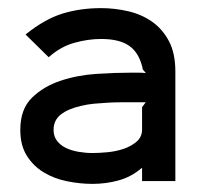

<svg xmlns="http://www.w3.org/2000/svg" viewBox="-20 -840 507 473"><path d="M412 -664V-394H330V-426H329Q303 -404 272 -395.5Q241 -387 208 -387Q177 -387 145 -393.5Q113 -400 87.5 -415.5Q62 -431 46 -456.5Q30 -482 30 -520Q30 -571 58.5 -599Q87 -627 129 -641Q171 -655 218 -658Q265 -661 303 -661Q308 -661 319.5 -661Q331 -661 339 -660Q338 -662 336 -664Q332 -668 332 -669Q331 -669 331 -673Q331 -675 330 -677Q321 -712 297 -728Q273 -744 229 -744Q197 -744 163 -734.5Q129 -725 100 -699L43 -755Q90 -793 134 -806.5Q178 -820 229 -820Q262 -820 295 -812.5Q328 -805 354 -787Q380 -769 396 -739Q412 -709 412 -664ZM339 -588H306Q292 -588 277 -588Q262 -588 245 -587Q228 -586 211.5 -584.5Q195 -583 179 -579Q148 -572 130 -558Q112 -544 112 -520Q112 -504 120.5 -493Q129 -482 142.5 -475.5Q156 -469 173.5 -466Q191 -463 208 -463Q224 -463 245 -465Q266 -467 285 -473.5Q304 -480 317 -491.5Q330 -503 330 -521V-576Z"/></svg>

Font: Sinkin Sans 500 Medium
Style: 500 Medium
Weight: 500
Designer: Keith Bates
Foundry: K-Type
Version: Sinkin Sans (version 1.0)  by Keith Bates   •   © 2014   www